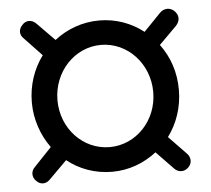

<svg xmlns="http://www.w3.org/2000/svg" viewBox="-44 -559 688 627"><g transform="rotate(-5 300.0 -245.5)"><path d="M51 11C64 25 83 24 96 10L154 -48C194 -16 245 3 301 3C356 3 406 -16 447 -48L503 10C516 24 536 24 549 11C563 -2 562 -22 549 -35L492 -94C523 -136 541 -188 541 -245C541 -302 524 -353 492 -396L549 -453C564 -468 564 -488 549 -502C536 -515 515 -515 501 -500L446 -443C405 -475 355 -493 301 -493C246 -493 195 -474 154 -442L97 -500C83 -515 63 -515 51 -501C37 -487 37 -469 51 -456L108 -396C77 -354 59 -302 59 -245C59 -189 78 -136 108 -95L51 -35C37 -22 37 -2 51 11ZM300 -78C213 -78 143 -152 143 -245C143 -338 213 -413 300 -413C387 -413 457 -338 457 -245C457 -152 387 -78 300 -78Z"/></g></svg>

Font: SN Pro Medium
Style: Italic
Weight: 400
Italic angle: -9°
Designer: Tobias Whetton
Foundry: Supernotes
Version: Version 1.001;Glyphs 3.2 (3249)